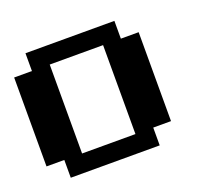

<svg xmlns="http://www.w3.org/2000/svg" viewBox="-85 -536 671 634"><g transform="rotate(-20 250.0 -219.0)"><path d="M0 -375H62.5V-437.5H375V-375H437.5V-62.5H375V0H62.5V-62.5H0ZM125 -375V-62.5H312.5V-375Z"/></g></svg>

Font: NeoDunggeunmo Code
Style: Regular
Weight: 400
Monospace: yes
Version: Version 1.600